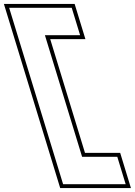

<svg xmlns="http://www.w3.org/2000/svg" viewBox="-281 -768 690 982"><path d="M15.9 -728H85.9L128.7 -588H58.7H-51.3L138.9 34H248.9H318.9L361.7 174H291.7H111.7H41.7L20.3 104L-212.7 -658L-234.1 -728H-164.1ZM100.7 -748H-261.1L26.9 194H388.7L333.7 14H153.7L-24.2 -568H155.8Z"/></svg>

Font: Nordica Plus
Style: NordicaClassicRgExtOpOblOl
Weight: 500
Version: Version 1.01